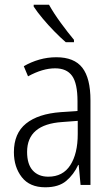

<svg xmlns="http://www.w3.org/2000/svg" viewBox="-20 -785 475 815"><path d="M219 -542Q295 -542 329.5 -497.5Q364 -453 364 -359V0H322L314 -85H312Q293 -44 261 -17Q229 10 172 10Q106 10 72.5 -33Q39 -76 39 -139Q39 -219 90.5 -260.5Q142 -302 238 -309L309 -314V-355Q309 -431 286 -463Q263 -495 214 -495Q161 -495 99 -461L81 -504Q112 -522 147 -532Q182 -542 219 -542ZM244 -267Q95 -257 95 -140Q95 -88 119 -61.5Q143 -35 185 -35Q247 -35 278.5 -84Q310 -133 310 -216V-272ZM188 -765Q208 -729 238 -688Q268 -647 294 -616V-606H259Q237 -625 211 -651.5Q185 -678 161.5 -706Q138 -734 123 -757V-765Z"/></svg>

Font: Noto Sans Condensed Light
Style: Regular
Weight: 300
Width: 3
Designer: Monotype Design Team
Foundry: Monotype Imaging Inc.
Version: Version 2.013; ttfautohint (v1.8.4.7-5d5b)